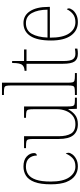

<svg xmlns="http://www.w3.org/2000/svg" viewBox="549 -1349 810 1948"><g transform="rotate(-90 954.0 -375.0)"><path d="M238 10Q188 10 147 -18Q106 -46 82 -106Q58 -166 58 -263Q58 -370 81.5 -430.5Q105 -491 145.5 -516.5Q186 -542 239 -542Q304 -542 339.5 -509.5Q375 -477 375 -434Q375 -421 367.5 -413.5Q360 -406 350 -406Q350 -453 322.5 -485Q295 -517 237 -517Q192 -517 158 -493.5Q124 -470 105 -415Q86 -360 86 -264Q86 -139 129.5 -77Q173 -15 238 -15Q295 -15 325 -45Q355 -75 370 -113Q378 -103 378 -85Q378 -68 361.5 -45.5Q345 -23 314 -6.5Q283 10 238 10Z M668 10Q594 10 556 -36.5Q518 -83 518 -184V-442Q518 -477 513.5 -492.5Q509 -508 493.5 -512Q478 -516 443 -516H425V-536H546V-182Q546 -106 572 -60.5Q598 -15 669 -15Q719 -15 752.5 -41.5Q786 -68 803 -110.5Q820 -153 820 -202V-436Q820 -474 816 -490.5Q812 -507 796.5 -511.5Q781 -516 745 -516H733V-536H848V-97Q848 -61 852 -44.5Q856 -28 870.5 -24Q885 -20 916 -20H937V0H824L821 -86H817Q798 -47 762.5 -18.5Q727 10 668 10Z M964 0V-20H984Q1021 -20 1037 -24Q1053 -28 1057 -43.5Q1061 -59 1061 -94V-662Q1061 -699 1057 -715.5Q1053 -732 1038.5 -736Q1024 -740 994 -740H964V-760H1089V-94Q1089 -59 1093 -43.5Q1097 -28 1113.5 -24Q1130 -20 1166 -20H1187V0Z M1383 10Q1328 10 1304.5 -23.5Q1281 -57 1281 -141V-511H1210V-531Q1248 -532 1267 -552Q1278 -563 1283.5 -588Q1289 -613 1289 -657H1309V-536H1426V-511H1309V-135Q1309 -67 1326.5 -41Q1344 -15 1382 -15Q1408 -15 1435 -20V5Q1421 8 1408 9Q1395 10 1383 10Z M1703 10Q1617 10 1567 -60.5Q1517 -131 1517 -262Q1517 -403 1563 -472.5Q1609 -542 1694 -542Q1772 -542 1815 -475Q1858 -408 1858 -290V-274H1546Q1545 -144 1588.5 -79.5Q1632 -15 1703 -15Q1755 -15 1786.5 -41Q1818 -67 1834 -102Q1843 -96 1843 -82Q1843 -66 1827 -44Q1811 -22 1779.5 -6Q1748 10 1703 10ZM1830 -298Q1829 -396 1795.5 -456.5Q1762 -517 1693 -517Q1619 -517 1585 -457.5Q1551 -398 1547 -298Z"/></g></svg>

Font: Noto Serif Georgian SemiCondensed Thin
Style: Regular
Weight: 100
Width: 4
Designer: Monotype Design Team, Akaki Razmadze
Foundry: Google LLC
Version: Version 2.003; ttfautohint (v1.8.4.7-5d5b)